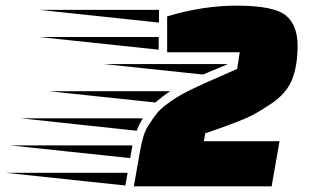

<svg xmlns="http://www.w3.org/2000/svg" viewBox="-270 -660 1098 680"><path d="M322 -475V-602Q448 -640 568 -640Q702 -640 744 -604Q784 -569 784 -498.5Q784 -428 764.5 -378.5Q745 -329 689.5 -292Q634 -255 598 -240Q538 -215 457 -188L452 -160H720L692 0H204L226 -125Q236 -185 254.5 -214Q273 -243 285.5 -258.5Q298 -274 319 -289.5Q340 -305 356.5 -315.5Q373 -326 402.5 -340.5Q432 -355 452 -364Q472 -373 509 -389Q546 -405 570 -416L579 -475ZM174 -3 -250 -48H182ZM191 -100 -233 -145H199ZM292 -529V-484L-132 -529ZM293 -625V-580L-130 -625ZM235 -241V-240Q223 -220 214 -197L-197 -241ZM333 -337Q307 -320 280 -297L-97 -337ZM537 -433 449 -396 99 -433Z"/></svg>

Font: Faster One
Style: Regular
Weight: 400
Designer: Eduardo Rodriguez Tunni
Foundry: Eduardo Rodriguez Tunni
Version: Version 1.002